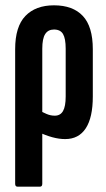

<svg xmlns="http://www.w3.org/2000/svg" viewBox="-20 -517 400 722"><path d="M46 185Q37 185 37 174V-332Q37 -417 75.5 -457Q114 -497 183 -497Q254 -497 291.5 -457Q329 -417 329 -332V-154Q329 -75 302.5 -34.5Q276 6 225 6Q202 6 176.5 -1Q151 -8 126 -20V-102Q140 -95 155 -88.5Q170 -82 186 -82Q207 -82 217 -99.5Q227 -117 227 -154V-334Q227 -372 217 -389Q207 -406 183 -406Q161 -406 150 -389Q139 -372 139 -334V174Q139 185 130 185Z"/></svg>

Font: Sofia Sans Extra Condensed
Style: Bold
Weight: 700
Designer: Botio Nikoltchev, Ani Petrova
Foundry: lettersoup
Version: Version 4.101